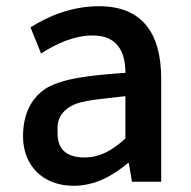

<svg xmlns="http://www.w3.org/2000/svg" viewBox="-20 -584 615 617"><path d="M216 13C284 13 340 -17 391 -60H394L404 0H498V-331C498 -480 435 -564 298 -564C210 -564 135 -532 78 -496L112 -412C159 -443 218 -470 278 -470C359 -470 383 -415 383 -350C270 -342 187 -333 131 -302C74 -267 54 -207 54 -146C54 -49 121 13 216 13ZM251 -78C202 -78 165 -98 165 -154C165 -177 161 -203 190 -230C225 -262 277 -262 383 -275V-139C338 -98 299 -78 251 -78Z"/></svg>

Font: Spoqa Han Sans Neo Medium
Style: Regular
Weight: 500
Designer: [Spoqa Han Sans Neo] Dong-huui Kim  Younghwa Kang  Yujin Lee  [Noto Sans] Ryoko NISHIZUKA  (kana & ideographs); Paul D. 
Foundry: Spoqa (http://www.spoqa-han-sans.com)
Version: Version 1.000